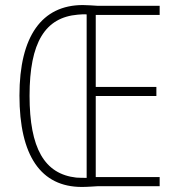

<svg xmlns="http://www.w3.org/2000/svg" viewBox="-20 -737 704 760"><path d="M304 3C327 3 347 1 368 0H612V-36H359V-357H599V-393H359V-678H612V-714H367C347 -715 327 -717 308 -717C146 -717 57 -594 57 -359C57 -120 142 3 304 3ZM282 -34C156 -48 97 -150 97 -358C97 -570 159 -668 288 -679C301 -680 313 -681 323 -680V-33C310 -33 296 -33 282 -34Z"/></svg>

Font: Kathrein 37 Thin Condensed
Style: Regular
Weight: 250
Width: 3
Designer: Lazydogs Typefoundry, based on Open Sans by Ascender Corporation
Foundry: Lazydogs Typefoundry
Version: Version 1.003;PS 001.003;hotconv 1.0.88;makeotf.lib2.5.64775